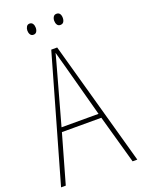

<svg xmlns="http://www.w3.org/2000/svg" viewBox="-164 -1054 765 1034"><g transform="rotate(-20 218.5 -536.5)"><path d="M410 -93 332 -371H106L27 -93H0L204 -808H238L437 -93ZM243 -700Q237 -722 231.5 -741.5Q226 -761 220 -784Q215 -762 209 -742.5Q203 -723 197 -699L113 -396H325ZM118 -948Q118 -960 124 -970Q130 -980 142 -980Q154 -980 160 -970.5Q166 -961 166 -948Q166 -934 160 -925Q154 -916 142 -916Q130 -916 124 -925.5Q118 -935 118 -948ZM272 -948Q272 -961 278 -970.5Q284 -980 296 -980Q309 -980 315 -971Q321 -962 321 -948Q321 -934 315 -925Q309 -916 296 -916Q284 -916 278 -925.5Q272 -935 272 -948Z"/></g></svg>

Font: Noto Sans Telugu UI Condensed Thin
Style: Regular
Weight: 100
Width: 3
Designer: Jelle Bosma - Monotype Design Team
Foundry: Monotype Imaging Inc.
Version: Version 2.005; ttfautohint (v1.8.4.7-5d5b)